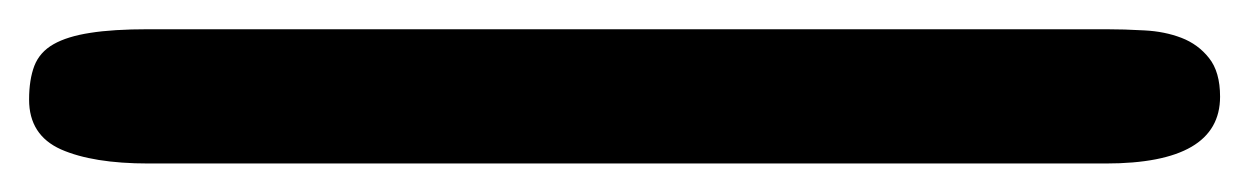

<svg xmlns="http://www.w3.org/2000/svg" viewBox="-102 57 859 132"><path d="M658.2 77.1Q670.9 77.1 684.8 77.9Q698.7 78.6 710.2 83Q721.7 87.4 729.2 96.9Q736.8 106.4 736.8 123.5Q736.8 169.4 658.2 169.4H0Q-38.1 169.4 -60.1 159.7Q-82 149.9 -82 125.5Q-82 111.8 -78.4 102.3Q-74.7 92.8 -65.2 87.4Q-55.7 82 -40 79.6Q-24.4 77.1 0 77.1Z"/></svg>

Font: Autour One
Style: Regular
Weight: 400
Version: Version 1.007; ttfautohint (v0.92) -l 24 -r 24 -G 200 -x 7 -